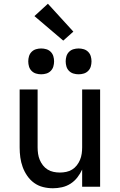

<svg xmlns="http://www.w3.org/2000/svg" viewBox="-20 -998 640 1026"><path d="M263 8Q236 8 210 1.5Q184 -5 162.5 -20.5Q141 -36 125.5 -58.5Q110 -81 101 -106Q92 -131 88.5 -157Q85 -183 85 -210V-520H181V-210Q181 -193 183.5 -176Q186 -159 192.5 -143.5Q199 -128 209.5 -114.5Q220 -101 234.5 -92Q249 -83 266 -79.5Q283 -76 300 -76Q317 -76 334 -79.5Q351 -83 365.5 -92Q380 -101 390.5 -114.5Q401 -128 407.5 -143.5Q414 -159 416.5 -176Q419 -193 419 -210V-520H515V0H419V-92Q409 -70 393.5 -50Q378 -30 357 -16.5Q336 -3 311.5 2.5Q287 8 263 8ZM400 -601Q386 -601 372.5 -605Q359 -609 349 -619Q339 -629 335 -642.5Q331 -656 331 -670Q331 -684 335 -697.5Q339 -711 349 -721Q359 -731 372.5 -735Q386 -739 400 -739Q414 -739 427.5 -735Q441 -731 451 -721Q461 -711 465 -697.5Q469 -684 469 -670Q469 -656 465 -642.5Q461 -629 451 -619Q441 -609 427.5 -605Q414 -601 400 -601ZM200 -601Q186 -601 172.5 -605Q159 -609 149 -619Q139 -629 135 -642.5Q131 -656 131 -670Q131 -684 135 -697.5Q139 -711 149 -721Q159 -731 172.5 -735Q186 -739 200 -739Q214 -739 227.5 -735Q241 -731 251 -721Q261 -711 265 -697.5Q269 -684 269 -670Q269 -656 265 -642.5Q261 -629 251 -619Q241 -609 227.5 -605Q214 -601 200 -601ZM318 -781 164 -912 236 -978 372 -829Z"/></svg>

Font: Zed Mono Medium Extended
Style: Regular
Weight: 500
Width: 7
Monospace: yes
Designer: Belleve Invis
Foundry: Belleve Invis
Version: Version 1.0.0; ttfautohint (v1.8.4)